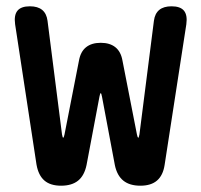

<svg xmlns="http://www.w3.org/2000/svg" viewBox="-20 -580 640 610"><path d="M174 10Q140 10 121 -6.5Q102 -23 96 -57L28 -503Q24 -532 35.5 -546Q47 -560 75 -560Q100 -560 114 -548.5Q128 -537 131 -514L177 -153Q179 -142 181 -142Q181 -142 181 -143Q183 -143 185 -153L231 -388Q236 -416 253.5 -430Q271 -444 300 -444Q329 -444 346.5 -430Q364 -416 369 -388L415 -153Q417 -143 419 -143Q419 -142 419 -142Q421 -142 423 -153L469 -514Q472 -537 486 -548.5Q500 -560 525 -560Q553 -560 564.5 -546Q576 -532 572 -503L503 -56Q498 -23 479 -6.5Q460 10 426 10Q392 10 372 -6Q352 -22 345 -55L304 -273Q302 -284 300 -284Q298 -284 296 -273L255 -56Q248 -22 228 -6Q208 10 174 10Z"/></svg>

Font: Maple Mono NL SemiBold
Style: Regular
Weight: 600
Monospace: yes
Designer: subframe7536
Version: Version 7.000